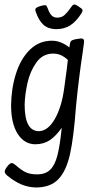

<svg xmlns="http://www.w3.org/2000/svg" viewBox="-20 -629 418 849"><path d="M337 -459Q347 -459 350 -454Q353 -449 351 -437Q351 -433 346 -400Q328 -282 316 -158Q306 -21 289.5 53Q273 127 238 163.5Q203 200 138 200Q104 199 74.5 186.5Q45 174 14 149Q1 139 1 130Q1 121 13 106Q24 92 32 92Q38 92 49 101Q75 124 94.5 133Q114 142 144 142Q181 142 202 121.5Q223 101 234 58Q245 15 253 -64Q227 -27 200 -9Q173 9 135 9Q87 8 58 -37.5Q29 -83 29 -164Q30 -239 51 -304.5Q72 -370 112.5 -409.5Q153 -449 210 -449Q249 -449 287 -419V-421Q289 -441 293.5 -446.5Q298 -452 311 -455Q335 -459 337 -459ZM264 -240Q278 -339 280 -364Q265 -378 249.5 -385Q234 -392 215 -392Q169 -392 141 -353Q113 -314 101.5 -262Q90 -210 89 -166Q89 -49 152 -49Q192 -50 222.5 -103Q253 -156 264 -240ZM233 -551Q253 -551 266 -563Q279 -575 295 -598Q302 -609 309 -609Q315 -609 325 -602Q327 -600 333.5 -596Q340 -592 342.5 -589Q345 -586 345 -582Q345 -578 340 -570Q318 -535 291.5 -517.5Q265 -500 227 -500Q192 -501 171.5 -520Q151 -539 138 -577L136 -585Q136 -591 141.5 -595Q147 -599 161 -603Q173 -606 178 -606Q184 -606 186 -603Q188 -600 191 -592Q198 -572 207.5 -561.5Q217 -551 233 -551Z"/></svg>

Font: Farsan
Style: Regular
Weight: 400
Version: Version 1.001g;PS 1.001;hotconv 1.0.86;makeotf.lib2.5.63406 